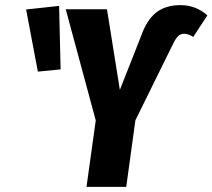

<svg xmlns="http://www.w3.org/2000/svg" viewBox="-20 -730 830 750"><path d="M317.9 0 354 -259.8 236.8 -693.8H397.9L448.2 -378.9L529.8 -585.9Q552.2 -650.9 589.1 -680.4Q626 -710 685.1 -710Q745.1 -710 790 -669.9L734.9 -585.9Q714.8 -598.1 700.2 -598.1Q686 -598.1 677 -590.1Q668 -582 657.2 -561L508.8 -259.8L473.1 0ZM210.9 -707 216.8 -459 127.9 -450.2 82 -692.9Z"/></svg>

Font: Fira Sans Compressed
Style: Bold Italic
Weight: 700
Width: 3
Italic angle: -8°
Designer: Carrois Corporate & Edenspiekermann AG
Foundry: Carrois Corporate GbR & Edenspiekermann AG
Version: Version 4.203;PS 004.203;hotconv 1.0.88;makeotf.lib2.5.64775